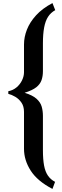

<svg xmlns="http://www.w3.org/2000/svg" viewBox="-20 -892 406 1248"><path d="M338 290 321 336Q223 285 179.5 217Q136 149 136 75V-165Q136 -201 119.5 -225Q103 -249 79 -263Q55 -277 34 -282V-299Q65 -305 88 -324.5Q111 -344 123.5 -370.5Q136 -397 136 -422V-603Q136 -651 155 -699.5Q174 -748 214.5 -792.5Q255 -837 321 -872L339 -826Q310 -810 292.5 -783Q275 -756 267 -713.5Q259 -671 259 -610V-429Q259 -397 250 -371Q241 -345 216 -325Q191 -305 140 -289Q192 -273 217.5 -250Q243 -227 251 -199Q259 -171 259 -139V84Q259 144 266.5 184Q274 224 291.5 249.5Q309 275 338 290Z"/></svg>

Font: Moderustic SemiBold
Style: Regular
Weight: 600
Designer: Tural Alisoy
Foundry: TAFT Foundry
Version: Version 2.120